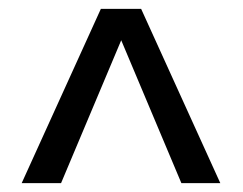

<svg xmlns="http://www.w3.org/2000/svg" viewBox="-20 -546 550 434"><path d="M478 -132H390L254 -455L118 -132H29L208 -526H299Z"/></svg>

Font: Steamflix Grotesk
Style: Regular
Weight: 400
Designer: Julieta Ulanovsky
Foundry: Julieta Ulanovsky
Version: Version 4.000;PS 004.000;hotconv 1.0.88;makeotf.lib2.5.64775